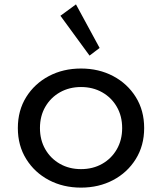

<svg xmlns="http://www.w3.org/2000/svg" viewBox="-20 -841 740 877"><path d="M350 16Q431.5 16 496.8 -18.5Q562 -53 600.2 -114.5Q638.5 -176 638.5 -256Q638.5 -336.5 600.2 -397.8Q562 -459 496.8 -493.5Q431.5 -528 350 -528Q268.5 -528 203.2 -493.5Q138 -459 99.8 -397.8Q61.5 -336.5 61.5 -256Q61.5 -176 99.8 -114.5Q138 -53 203.2 -18.5Q268.5 16 350 16ZM350 -68.5Q296.5 -68.5 254 -92.5Q211.5 -116.5 187 -159Q162.5 -201.5 162.5 -256Q162.5 -311 187 -353.2Q211.5 -395.5 254 -419.5Q296.5 -443.5 350 -443.5Q404 -443.5 446.5 -419.5Q489 -395.5 513.5 -353.2Q538 -311 538 -256Q538 -201.5 513.5 -159Q489 -116.5 446.5 -92.5Q404 -68.5 350 -68.5ZM389 -587 435 -622 327 -821 256 -769Z"/></svg>

Font: Spartan Medium
Style: Regular
Weight: 500
Designer: Matt Bailey, Mirko Velimirovic
Foundry: Matt Bailey
Version: Version 1.003; ttfautohint (v1.8.3)